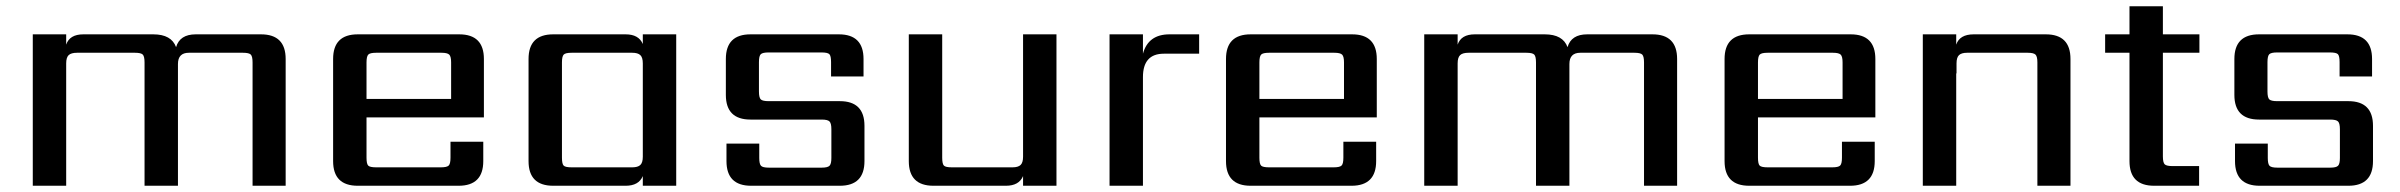

<svg xmlns="http://www.w3.org/2000/svg" viewBox="-20 -595 7687 615"><path d="M607 -485H816Q895 -485 895 -406V0H789V-395Q789 -414 783.5 -420Q778 -426 758 -426H585Q550 -426 550 -390V0H443V-395Q443 -414 437.5 -420Q432 -426 412 -426H227Q208 -426 200 -418.5Q192 -411 192 -392V0H85V-485H192V-452Q203 -485 247 -485H471Q529 -485 544 -444Q556 -485 607 -485Z M1154 -278H1425V-395Q1425 -414 1419 -420Q1413 -426 1394 -426H1185Q1165 -426 1159.5 -420Q1154 -414 1154 -395ZM1126 -485H1451Q1530 -485 1530 -406V-219H1154V-90Q1154 -70 1159.5 -64.5Q1165 -59 1185 -59H1392Q1411 -59 1417 -64.5Q1423 -70 1423 -90V-141H1528V-79Q1528 0 1449 0H1126Q1047 0 1047 -79V-406Q1047 -485 1126 -485Z M1811 -59H2005Q2023 -59 2031 -66.5Q2039 -74 2039 -93V-392Q2039 -411 2031 -418.5Q2023 -426 2005 -426H1811Q1791 -426 1785.5 -420Q1780 -414 1780 -395V-90Q1780 -70 1785.5 -64.5Q1791 -59 1811 -59ZM2039 -485H2146V0H2039V-31Q2026 0 1984 0H1752Q1673 0 1673 -79V-406Q1673 -485 1752 -485H1984Q2026 -485 2039 -454Z M2643 -89V-181Q2643 -200 2637 -206Q2631 -212 2612 -212H2384Q2305 -212 2305 -291V-406Q2305 -485 2384 -485H2667Q2746 -485 2746 -406V-350H2642V-396Q2642 -416 2636.5 -421.5Q2631 -427 2611 -427H2442Q2423 -427 2417 -421.5Q2411 -416 2411 -396V-302Q2411 -282 2417 -276.5Q2423 -271 2442 -271H2670Q2749 -271 2749 -192V-79Q2749 0 2670 0H2386Q2307 0 2307 -79V-135H2412V-89Q2412 -70 2417.5 -64Q2423 -58 2443 -58H2612Q2631 -58 2637 -64Q2643 -70 2643 -89Z M3257 -485H3364V0H3257V-31Q3244 0 3202 0H2970Q2891 0 2891 -79V-485H2998V-90Q2998 -70 3003.5 -64.5Q3009 -59 3029 -59H3223Q3241 -59 3249 -66.5Q3257 -74 3257 -93Z M3726 -485H3821V-423H3708Q3641 -423 3641 -348V0H3534V-485H3641V-423Q3658 -485 3726 -485Z M4014 -278H4285V-395Q4285 -414 4279 -420Q4273 -426 4254 -426H4045Q4025 -426 4019.5 -420Q4014 -414 4014 -395ZM3986 -485H4311Q4390 -485 4390 -406V-219H4014V-90Q4014 -70 4019.5 -64.5Q4025 -59 4045 -59H4252Q4271 -59 4277 -64.5Q4283 -70 4283 -90V-141H4388V-79Q4388 0 4309 0H3986Q3907 0 3907 -79V-406Q3907 -485 3986 -485Z M5064 -485H5273Q5352 -485 5352 -406V0H5246V-395Q5246 -414 5240.5 -420Q5235 -426 5215 -426H5042Q5007 -426 5007 -390V0H4900V-395Q4900 -414 4894.5 -420Q4889 -426 4869 -426H4684Q4665 -426 4657 -418.5Q4649 -411 4649 -392V0H4542V-485H4649V-452Q4660 -485 4704 -485H4928Q4986 -485 5001 -444Q5013 -485 5064 -485Z M5611 -278H5882V-395Q5882 -414 5876 -420Q5870 -426 5851 -426H5642Q5622 -426 5616.5 -420Q5611 -414 5611 -395ZM5583 -485H5908Q5987 -485 5987 -406V-219H5611V-90Q5611 -70 5616.5 -64.5Q5622 -59 5642 -59H5849Q5868 -59 5874 -64.5Q5880 -70 5880 -90V-141H5985V-79Q5985 0 5906 0H5583Q5504 0 5504 -79V-406Q5504 -485 5583 -485Z M6302 -485H6533Q6612 -485 6612 -406V0H6506V-395Q6506 -414 6500 -420Q6494 -426 6475 -426H6281Q6263 -426 6255 -418.5Q6247 -411 6247 -392V-360H6246V0H6139V-485H6246V-452Q6257 -485 6302 -485Z M7025 -426H6908V-94Q6908 -74 6914 -68.5Q6920 -63 6939 -63H7024V0H6880Q6801 0 6801 -79V-426H6723V-485H6801V-575H6908V-485H7025Z M7475 -89V-181Q7475 -200 7469 -206Q7463 -212 7444 -212H7216Q7137 -212 7137 -291V-406Q7137 -485 7216 -485H7499Q7578 -485 7578 -406V-350H7474V-396Q7474 -416 7468.5 -421.5Q7463 -427 7443 -427H7274Q7255 -427 7249 -421.5Q7243 -416 7243 -396V-302Q7243 -282 7249 -276.5Q7255 -271 7274 -271H7502Q7581 -271 7581 -192V-79Q7581 0 7502 0H7218Q7139 0 7139 -79V-135H7244V-89Q7244 -70 7249.5 -64Q7255 -58 7275 -58H7444Q7463 -58 7469 -64Q7475 -70 7475 -89Z"/></svg>

Font: Sarpanch Medium
Style: Regular
Weight: 500
Designer: Manushi Parikh (Devanagari and Latin), Jyotish Sonowal (Devanagari)
Foundry: Indian Type Foundry
Version: Version 2.004;PS 1.0;hotconv 1.0.78;makeotf.lib2.5.61930; tt